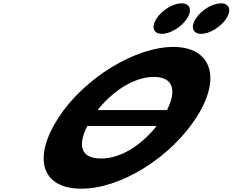

<svg xmlns="http://www.w3.org/2000/svg" viewBox="-20 -1123 1403 1158"><path d="M1075.4 -1103C1024.4 -1103 956.9 -1062 923.8 -1011C890.8 -960 905.3 -919 956.3 -919C1007.3 -919 1074.8 -960 1107.8 -1011C1140.9 -1062 1126.4 -1103 1075.4 -1103ZM1312.4 -1103C1261.4 -1103 1193.9 -1062 1160.8 -1011C1127.8 -960 1142.3 -919 1193.3 -919C1244.3 -919 1311.8 -960 1344.8 -1011C1377.9 -1062 1363.4 -1103 1312.4 -1103ZM987.2 -459H568.5C652.1 -564.9 781 -659 907.8 -659C1035.6 -659 1041.1 -564.9 987.2 -459ZM506.5 -363H924.6C842.1 -258.7 718.7 -167 589.2 -167C456.2 -167 453.5 -258.7 506.5 -363ZM332.5 -413C176.4 -172 227.3 15 471.3 15C708.3 15 1007.4 -172 1163.5 -413C1319.6 -654 1254.1 -840 1025.1 -840C798.1 -840 488.6 -654 332.5 -413Z"/></svg>

Font: Hussar
Style: BdWodka
Weight: 700
Foundry: Cannot Into Space Fonts
Version: Version 2.00